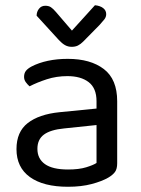

<svg xmlns="http://www.w3.org/2000/svg" viewBox="-20 -700 539 734"><path d="M240 -52Q282 -52 309.5 -60.5Q337 -69 349 -77V-222L225 -209Q173 -204 148 -185.5Q123 -167 123 -131Q123 -93 152 -72.5Q181 -52 240 -52ZM239 -475Q326 -475 377 -436Q428 -397 428 -313V-76Q428 -54 419.5 -42.5Q411 -31 394 -21Q370 -7 330.5 3.5Q291 14 240 14Q146 14 94.5 -23Q43 -60 43 -130Q43 -196 86 -229.5Q129 -263 207 -271L349 -285V-313Q349 -363 319 -386Q289 -409 238 -409Q196 -409 159 -397Q122 -385 93 -370Q85 -377 78.5 -386Q72 -395 72 -406Q72 -420 79 -429Q86 -438 101 -446Q128 -460 163 -467.5Q198 -475 239 -475ZM255 -583 343 -680Q363 -678 374.5 -669Q386 -660 386 -646Q386 -635 379 -626Q372 -617 361 -605L298 -541Q288 -531 278 -526Q268 -521 254 -521Q240 -521 228.5 -527.5Q217 -534 205 -547L120 -640Q120 -655 129 -666.5Q138 -678 153 -678Q166 -678 174.5 -672.5Q183 -667 194 -654Z"/></svg>

Font: Baloo 2
Style: Regular
Weight: 400
Designer: Sarang Kulkarni and Ek Type
Foundry: Ek Type
Version: Version 1.640;hotconv 1.0.111;makeotfexe 2.5.65597; ttfautoh